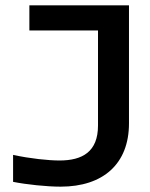

<svg xmlns="http://www.w3.org/2000/svg" viewBox="-20 -690 562 719"><path d="M203 -89C162 -89 93 -96 29 -110V-9C79 1 155 9 207 9C366 9 463 -76 463 -228V-670H90V-576H347V-220C347 -122 289 -89 203 -89Z"/></svg>

Font: LT Wave Medium
Style: Regular
Weight: 500
Designer: Daniel Lyons
Version: Version 2.5 (Glyphs App)